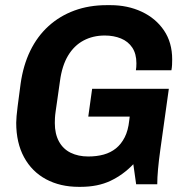

<svg xmlns="http://www.w3.org/2000/svg" viewBox="-20 -716 729 746"><path d="M286 10Q214 10 159 -19.5Q104 -49 73.5 -105Q43 -161 43 -239Q43 -259 48.5 -302.5Q54 -346 60 -390Q70 -462 97.5 -518.5Q125 -575 168.5 -614.5Q212 -654 269 -675Q326 -696 395 -696H409Q476 -696 530.5 -670.5Q585 -645 617 -598Q649 -551 649 -485Q649 -474 648.5 -464Q648 -454 646 -443H508Q509 -449 509.5 -455.5Q510 -462 510 -470Q510 -507 494 -531Q478 -555 450 -566.5Q422 -578 387 -578Q341 -578 304.5 -558.5Q268 -539 244.5 -500Q221 -461 213 -401Q207 -358 203 -330.5Q199 -303 196.5 -285.5Q194 -268 193.5 -257.5Q193 -247 193 -238Q193 -196 209 -166.5Q225 -137 254.5 -122.5Q284 -108 323 -108Q356 -108 383 -115.5Q410 -123 430.5 -139.5Q451 -156 464.5 -182.5Q478 -209 482 -247L484 -263H323L338 -371H636L603 -135Q597 -92 594 -58.5Q591 -25 591 0H509L498 -78Q459 -37 409.5 -13.5Q360 10 293 10Z"/></svg>

Font: Chivo SemiBold
Style: Italic
Weight: 600
Italic angle: -8.05°
Designer: Hector Gatti
Foundry: Omnibus-Type
Version: Version 2.002